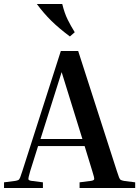

<svg xmlns="http://www.w3.org/2000/svg" viewBox="-26 -933 691 953"><path d="M187 -28V0H-6V-28L49 -35Q60 -37 65 -39.5Q70 -42 74 -52Q78 -62 85 -84L276 -680H362L554 -84Q561 -62 565 -52Q569 -42 574.5 -39.5Q580 -37 590 -35L645 -28V0H369V-28L424 -35Q440 -37 441.5 -43.5Q443 -50 432 -84L394 -208H163L124 -84Q114 -50 115 -43.5Q116 -37 132 -35ZM175 -243H383L280 -575ZM321 -752Q266 -793 228.5 -830Q191 -867 157 -913H283Q294 -868 309.5 -836.5Q325 -805 345 -773Z"/></svg>

Font: Inria Serif
Style: Bold
Weight: 700
Designer: Black Foundry Team
Foundry: Black Foundry
Version: Version 1.000; ttfautohint (v1.8.3)